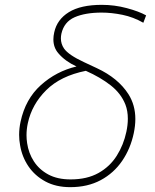

<svg xmlns="http://www.w3.org/2000/svg" viewBox="-20 -764 642 793"><path d="M270 9Q211 9 167.5 -14.5Q124 -38 97.5 -77Q71 -116 63 -164Q59 -185.5 59 -207Q59 -234 65 -261.5Q85 -355 148.5 -412.2Q212 -469.5 296 -489.5Q249 -511 221 -544Q200.5 -567.5 200.5 -601.5Q200.5 -615 204 -630.5Q215.5 -683.5 264.5 -713.8Q313.5 -744 400.5 -744Q453 -744 503.5 -730.5Q554 -717 583.5 -700.5L572 -670Q531 -693.5 485.8 -702.8Q440.5 -712 400 -712Q332 -712 288.2 -692.8Q244.5 -673.5 233.5 -624.5Q231.5 -614.5 231.5 -605.5Q231.5 -582.5 244.5 -563.5Q263 -537 326.5 -507.5L380 -482.5Q468 -441.5 510.5 -375Q539 -330 539 -272.5Q539 -245 532.5 -214Q519 -150 484.5 -99.5Q450 -49 396 -20Q342 9 270 9ZM95 -255.5Q89.5 -230.5 89.5 -206Q89.5 -189.5 92 -173Q98 -131.5 119.8 -97.8Q141.5 -64 179.2 -43.5Q217 -23 271.5 -23Q339.5 -23 386.8 -49.5Q434 -76 462.2 -120.8Q490.5 -165.5 502 -220Q508 -248.5 508 -273.5Q508 -306 498 -332Q480 -378 437.2 -411.5Q394.5 -445 334.5 -471.5Q230 -450.5 170.8 -391.5Q111.5 -332.5 95 -255.5Z"/></svg>

Font: Heraclito Thin
Style: Italic
Weight: 100
Italic angle: -12°
Designer: Kostas Bartsokas (font) & Cristiano Sobral (main changes)
Foundry: Kostas Bartsokas (font) & Cristiano Sobral (main changes)
Version: Version 1.00;July 8, 2020;FontCreator 13.0.0.2655 64-bit